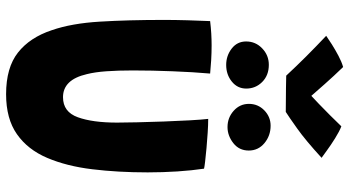

<svg xmlns="http://www.w3.org/2000/svg" viewBox="-284 -874 1174 646"><g transform="rotate(90 303.0 -551.0)"><path d="M297 15.5Q207.5 15.5 156.8 -24.5Q106 -64.5 81.5 -138.5Q58.5 -205 52.8 -300Q47 -395 47 -515.5Q47 -552 48.2 -594.8Q49.5 -637.5 51 -671Q71.5 -673.5 92.5 -674.8Q113.5 -676 132.5 -676Q157.5 -676 182.8 -674.5Q208 -673 227.5 -671Q222.5 -614.5 219.8 -544.8Q217 -475 217 -411Q217 -360.5 219.8 -322Q222.5 -283.5 229.5 -256Q248 -176 307 -176Q356.5 -176 374.5 -225.8Q392.5 -275.5 392.5 -357.5Q392.5 -382 391.5 -425Q390.5 -468 388.8 -515.5Q387 -563 384.8 -603.5Q382.5 -644 380 -664.5Q400 -664.5 426.2 -662.8Q452.5 -661 478.2 -658.8Q504 -656.5 523 -654.2Q542 -652 547.5 -650.5Q553.5 -610.5 556.8 -560.8Q560 -511 560 -461Q560 -361 549.5 -274.5Q539 -188 511.2 -122.8Q483.5 -57.5 431.5 -21Q379.5 15.5 297 15.5ZM407.5 -729.5Q376 -729.5 352.8 -750.2Q329.5 -771 329.5 -801.5Q329.5 -832 351.2 -853.2Q373 -874.5 403 -874.5Q436.5 -874.5 461.5 -853.8Q486.5 -833 486.5 -801Q486.5 -768.5 461.5 -749Q436.5 -729.5 407.5 -729.5ZM198.5 -725Q167.5 -725 143.5 -743.5Q119.5 -762 119.5 -792Q119.5 -824 142.8 -846.2Q166 -868.5 198 -868.5Q233.5 -868.5 255.8 -846.2Q278 -824 278 -792.5Q278 -763 254.5 -744Q231 -725 198.5 -725ZM405 -1112.5Q422 -1106 445.2 -1091.5Q468.5 -1077 487.2 -1063.2Q506 -1049.5 511 -1046Q452 -992 412.2 -963.8Q372.5 -935.5 356.5 -925.5Q345.5 -925.5 322.5 -925.8Q299.5 -926 274.8 -926.2Q250 -926.5 234.5 -927Q202.5 -961.5 169.8 -994.2Q137 -1027 100.5 -1061.5Q111 -1069 129.2 -1080.5Q147.5 -1092 167.8 -1102.8Q188 -1113.5 205.5 -1118.5Q235.5 -1087.5 263.2 -1056.2Q291 -1025 302.5 -1011.5Q312 -1020 329.8 -1037.2Q347.5 -1054.5 367.8 -1074.5Q388 -1094.5 405 -1112.5Z"/></g></svg>

Font: Grandstander
Style: Bold
Weight: 700
Designer: Tyler Finck
Foundry: Etcetera Type Co
Version: Version 1.200; ttfautohint (v1.8.3)